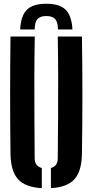

<svg xmlns="http://www.w3.org/2000/svg" viewBox="-20 -995 493 1024"><path d="M227 -975Q297.5 -975 329.8 -943.5Q362 -912 366.5 -838H289Q289 -876.5 274.5 -893Q260 -909.5 227 -909.5Q194 -909.5 179.5 -893Q165 -876.5 165 -838H87.5Q91.5 -912 123.8 -943.5Q156 -975 227 -975ZM36 -174Q34 -329.5 34 -487.2Q34 -645 36 -800H165.5Q163.5 -696.5 163.2 -585.8Q163 -475 163.5 -364.5Q164 -254 165 -150.5Q165 -130 174.5 -117Q184 -104 203 -99V8.5Q114.5 3.5 76 -39.2Q37.5 -82 36 -174ZM251.5 8.5V-99Q270 -104 279 -117Q288 -130 288 -150.5Q289 -254 289.8 -364.5Q290.5 -475 290.2 -585.8Q290 -696.5 288 -800H417Q419.5 -645 419.5 -487.2Q419.5 -329.5 417 -174Q415.5 -82 377.2 -39.2Q339 3.5 251.5 8.5Z"/></svg>

Font: Big Shoulders Stencil Display Thin ExtraBold
Style: Regular
Weight: 800
Version: Version 2.001